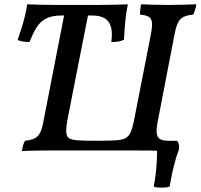

<svg xmlns="http://www.w3.org/2000/svg" viewBox="-20 -699 932 892"><path d="M81 3Q84 -12 87.5 -24Q91 -36 96 -45Q123 -48 139.5 -55.5Q156 -63 166 -82Q176 -101 182 -136L281 -644H392L292 -136Q287 -106 288 -85Q289 -64 302 -56Q314 -49 341.5 -47Q369 -45 430 -45Q490 -45 518 -47Q546 -49 561 -56Q578 -64 587 -85Q596 -106 602 -136L681 -540Q688 -576 686 -594.5Q684 -613 671 -621Q658 -629 631 -631Q630 -639 631.5 -652Q633 -665 635 -679Q663 -678 695.5 -677Q728 -676 760 -676Q793 -676 829 -677Q865 -678 892 -679Q890 -665 886 -652Q882 -639 877 -631Q851 -629 834 -621Q817 -613 807.5 -594.5Q798 -576 791 -540L713 -136Q706 -101 708 -81Q710 -61 723.5 -53Q737 -45 763 -45Q765 -36 763.5 -24Q762 -12 760 3Q746 2 727.5 1.5Q709 1 678.5 0.5Q648 0 600 0Q552 0 479 0H343Q277 0 233 0Q189 0 161 0.5Q133 1 114.5 1.5Q96 2 81 3ZM117 -504Q103 -504 87.5 -506Q72 -508 62 -514Q72 -542 81 -571Q90 -600 96.5 -627.5Q103 -655 106 -679Q133 -678 169 -677Q205 -676 248.5 -676Q292 -676 340 -676Q388 -676 431.5 -676Q475 -676 511.5 -677Q548 -678 574 -679Q566 -641 562 -600.5Q558 -560 556 -514Q544 -509 528.5 -506Q513 -503 497 -504Q506 -565 485.5 -596Q465 -627 407 -627H266Q220 -627 192.5 -612Q165 -597 148.5 -569.5Q132 -542 117 -504ZM694 168Q704 117 707.5 65.5Q711 14 709 -27L733 -45H803Q816 -28 811 -3Q799 27 788 70.5Q777 114 768 168Q752 173 731 173Q710 173 694 168Z"/></svg>

Font: Vollkorn Medium
Style: Italic
Weight: 500
Italic angle: -11°
Designer: Friedrich Althausen
Foundry: Friedrich Althausen
Version: Version 5.000